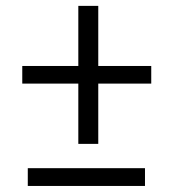

<svg xmlns="http://www.w3.org/2000/svg" viewBox="-20 -631 574 644"><path d="M316.9 -409.7H487.3V-350.6H316.9H309.6V-343.3V-148.4H242.7V-343.3V-350.6H235.4H54.7V-409.7H235.4H242.7V-417V-611.3H309.6V-417V-409.7ZM466.3 -7.3H73.2V-66.9H466.3Z"/></svg>

Font: Vazir Light FD-UI
Style: Light-FD-UI
Weight: 300
Designer: Saber Rastikerdar
Foundry: Saber Rastikerdar
Version: Version 30.1.0